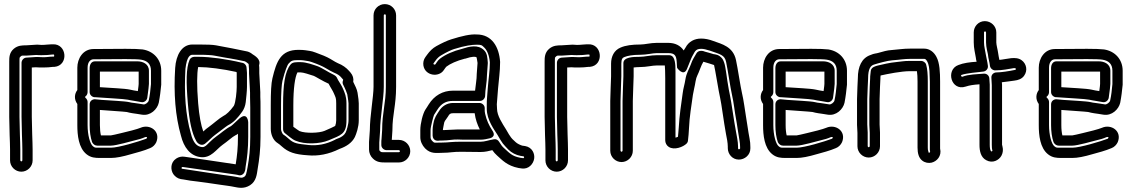

<svg xmlns="http://www.w3.org/2000/svg" viewBox="-20 -746 5517 936"><path d="M192 -467C174 -467 163 -469 153 -468L108 -465C94 -464 85 -451 85 -440V-176L87 -88C88 -60 89 -37 89 -17V36C89 38 86 41 84 41C82 41 79 38 79 36V-17C79 -37 78 -61 77 -89L75 -176V-445C75 -468 75 -465 80 -470C87 -476 84 -475 108 -475H110L157 -478C166 -477 174 -477 183 -477C201 -477 220 -478 233 -480H238C242 -480 243 -482 244 -477C245 -471 243 -470 242 -470H236C222 -470 208 -467 192 -467ZM183 -527C173 -527 164 -529 155 -528L107 -525C89 -525 67 -525 47 -508C25 -489 25 -465 25 -445V-176L27 -87C28 -59 29 -36 29 -17V36C29 66 54 91 84 91C114 91 139 66 139 36V-17C139 -38 138 -60 137 -90L135 -176V-417L155 -418C164 -417 177 -417 192 -417C208 -417 223 -418 238 -420H243H245C316 -426 307 -534 237 -530H231C217 -530 202 -527 183 -527Z M417 -413V-297C417 -282 431 -272 442 -272H446C498 -268 585 -264 603 -260C624 -255 641 -254 653 -251C658 -250 664 -249 670 -248C684 -246 696 -257 698 -269C703 -307 706 -327 706 -337V-401C706 -435 675 -447 650 -447H443C425 -447 417 -431 417 -413ZM656 -397V-337C656 -335 655 -322 652 -302C639 -304 626 -306 614 -309C587 -315 519 -317 467 -321V-397H650ZM454 -36H521C546 -36 621 -58 634 -61C656 -66 673 -71 686 -77C692 -80 697 -77 697 -77C697 -76 695 -70 694 -70C657 -56 558 -26 521 -26H466C443 -26 443 -25 433 -33C419 -44 407 -88 407 -136V-249C407 -256 403 -264 398 -268C393 -273 394 -274 398 -277C404 -282 407 -290 407 -297V-416C407 -444 421 -457 436 -457C503 -457 555 -458 592 -458C630 -458 657 -457 668 -455C699 -450 716 -433 716 -401V-336C713 -305 711 -283 705 -256C703 -247 689 -236 680 -237C668 -239 660 -240 655 -241L634 -244C625 -245 617 -246 610 -248C591 -253 513 -256 476 -259L444 -262C431 -263 417 -254 417 -237V-136C417 -105 421 -76 429 -53C434 -43 443 -36 454 -36ZM357 -416V-307C343 -289 340 -262 357 -239V-136C357 -87 363 -25 402 6C423 23 445 24 466 24H521C546 24 577 18 621 5C646 -2 682 -11 712 -24C725 -29 736 -40 742 -53C764 -107 710 -143 665 -123C657 -120 643 -115 623 -110C611 -107 532 -87 521 -86H472C469 -98 467 -116 467 -136V-210C502 -207 586 -202 598 -200C607 -198 616 -195 626 -194L647 -191C651 -190 660 -189 672 -187C714 -180 747 -214 754 -245C760 -276 763 -303 766 -333V-335V-401C766 -457 728 -497 675 -505C658 -507 632 -508 592 -508C555 -508 503 -507 436 -507C384 -507 357 -460 357 -416Z M1182 -415C1182 -428 1171 -439 1160 -440C1085 -458 1004 -469 951 -469H927C917 -469 907 -462 904 -454C887 -414 887 -345 896 -239C903 -157 915 -98 936 -60C942 -47 961 -32 979 -45C998 -60 1014 -78 1028 -88C1046 -101 1085 -132 1091 -135C1119 -149 1139 -171 1161 -202C1169 -213 1176 -230 1178 -248C1180 -268 1184 -301 1184 -322V-391C1184 -399 1182 -408 1182 -415ZM1133 -395C1133 -395 1134 -392 1134 -389V-322C1134 -301 1129 -246 1120 -230C1102 -205 1083 -187 1068 -180C1051 -171 1016 -140 999 -128C988 -120 980 -114 971 -105C960 -135 951 -181 946 -243C939 -328 940 -388 946 -419H951C994 -419 1066 -410 1133 -395ZM1200 -221V-79C1200 -19 1195 24 1187 69C1181 101 1179 110 1172 115C1159 123 1158 121 1131 116C1122 114 1110 113 1098 111L1062 106C1005 98 938 87 883 79L869 77C862 76 865 67 871 68L885 70C975 83 1049 93 1130 105C1136 106 1140 107 1140 107C1152 112 1165 106 1171 95C1178 81 1176 73 1177 69C1185 22 1190 -21 1190 -79V-150C1190 -150 1188 -201 1149 -170C1145 -167 1141 -163 1137 -159C1120 -142 1107 -132 1106 -131C1081 -119 1054 -94 1036 -82C1025 -74 1013 -64 1002 -53C992 -43 985 -36 983 -35C977 -31 973 -28 964 -29C941 -32 922 -47 910 -97C885 -184 877 -290 884 -411C891 -471 907 -479 918 -479H951C988 -479 1014 -477 1024 -475C1102 -460 1105 -462 1174 -447C1179 -445 1189 -437 1192 -434C1192 -425 1194 -418 1194 -408V-388V-387L1199 -295V-273C1199 -259 1200 -243 1200 -221ZM1244 -389V-408C1244 -415 1244 -419 1243 -428C1253 -457 1224 -473 1209 -483C1205 -487 1194 -493 1186 -495C1112 -511 1110 -510 1033 -525C1016 -528 990 -529 951 -529H918C866 -529 838 -477 834 -415C826 -289 835 -180 862 -85C876 -28 907 14 958 20C1009 26 1034 -18 1065 -40C1087 -55 1114 -80 1127 -86C1132 -88 1135 -90 1140 -94V-79C1140 -25 1136 12 1129 55C1052 44 978 32 893 20L879 18C865 16 851 19 839 27C810 46 811 82 825 103C833 114 845 124 861 127L875 129C896 133 920 137 943 139C970 142 1027 151 1056 155L1092 160C1104 162 1113 163 1121 165C1142 169 1169 176 1199 157C1230 137 1232 103 1236 78C1244 31 1250 -16 1250 -79V-221C1250 -242 1250 -260 1249 -274V-296V-297Z M1653 -333C1663 -314 1672 -291 1673 -286C1677 -263 1679 -246 1679 -242V-159C1679 -139 1669 -107 1665 -100C1659 -88 1645 -76 1617 -67C1616 -67 1615 -65 1614 -65C1569 -42 1527 -35 1485 -39C1428 -45 1412 -47 1388 -69C1377 -79 1368 -86 1360 -91C1359 -92 1350 -104 1350 -118V-233C1350 -295 1353 -336 1357 -352C1369 -400 1381 -430 1387 -436C1400 -451 1407 -453 1435 -453C1460 -453 1462 -451 1483 -448C1485 -448 1492 -446 1501 -443C1530 -433 1552 -423 1564 -416C1585 -404 1598 -396 1608 -392C1625 -385 1636 -378 1644 -368L1651 -360C1653 -358 1654 -358 1652 -353C1649 -346 1650 -339 1653 -333ZM1702 -347C1705 -363 1700 -379 1689 -392L1682 -400C1668 -416 1650 -429 1627 -438C1623 -439 1610 -447 1590 -459C1573 -469 1549 -479 1518 -490C1507 -494 1498 -497 1489 -498C1474 -500 1464 -503 1435 -503C1349 -503 1328 -448 1308 -364C1302 -339 1300 -297 1300 -233V-118C1300 -91 1311 -62 1334 -48C1338 -46 1345 -40 1354 -32C1385 -4 1417 7 1480 11C1530 16 1583 6 1635 -20C1669 -32 1696 -50 1710 -78C1717 -93 1729 -127 1729 -159V-242C1729 -253 1727 -269 1723 -294C1720 -312 1711 -328 1702 -347ZM1669 -242C1669 -276 1660 -294 1654 -309C1646 -329 1636 -342 1628 -356L1622 -368C1618 -376 1608 -381 1604 -383C1587 -390 1547 -417 1526 -424C1507 -430 1474 -443 1446 -443C1424 -443 1407 -444 1397 -432C1368 -397 1360 -331 1360 -233V-116C1360 -108 1364 -100 1370 -96C1381 -88 1403 -67 1421 -60C1466 -41 1539 -44 1582 -62C1641 -87 1669 -91 1669 -159ZM1619 -242V-159C1619 -150 1617 -140 1614 -132C1607 -128 1588 -119 1562 -108C1536 -97 1469 -95 1440 -107C1438 -108 1422 -119 1410 -128V-233C1410 -316 1418 -370 1430 -393H1446C1459 -393 1488 -383 1510 -376C1516 -374 1556 -349 1582 -338C1592 -318 1603 -303 1608 -290C1616 -271 1619 -269 1619 -242Z M1930 -9C1930 -7 1927 -4 1925 -4H1857C1837 -4 1838 -4 1832 -10C1829 -13 1829 -13 1829 -17V-51L1833 -109V-111C1833 -171 1851 -266 1851 -323V-671C1851 -674 1852 -676 1856 -676C1859 -676 1861 -675 1861 -671V-323C1861 -242 1843 -197 1843 -113L1840 -68C1839 -62 1839 -57 1839 -52V-39C1839 -24 1853 -14 1864 -14H1925C1927 -14 1930 -11 1930 -9ZM1980 -9C1980 -39 1955 -64 1925 -64H1890L1893 -110V-112C1893 -189 1911 -232 1911 -323V-671C1911 -701 1887 -726 1856 -726C1826 -726 1801 -702 1801 -671V-323C1801 -275 1783 -179 1783 -112L1779 -54V-52V-17C1779 -1 1786 16 1798 27C1816 45 1837 46 1857 46H1925C1955 46 1980 21 1980 -9Z M2345 -279C2345 -307 2354 -346 2354 -381L2358 -437V-441C2356 -466 2355 -486 2340 -501C2310 -531 2267 -519 2233 -508C2189 -497 2151 -480 2125 -460C2119 -455 2113 -449 2109 -442L2103 -433C2098 -428 2090 -433 2094 -438L2102 -449C2111 -462 2121 -471 2132 -477C2159 -493 2181 -503 2194 -507C2248 -524 2282 -528 2303 -528C2327 -528 2328 -527 2342 -513C2355 -500 2365 -476 2368 -442C2368 -401 2361 -359 2358 -317C2357 -298 2352 -251 2353 -236V-216C2353 -161 2390 -113 2405 -89L2419 -65C2428 -50 2435 -41 2443 -33L2458 -17C2474 -1 2496 10 2518 14L2532 16C2536 17 2537 26 2530 25L2516 23C2475 15 2465 1 2436 -25C2430 -30 2422 -40 2413 -55C2408 -64 2398 -69 2388 -67C2362 -63 2344 -55 2323 -55H2234C2185 -56 2168 -51 2136 -51C2098 -51 2098 -47 2088 -58C2081 -65 2079 -71 2079 -77V-112C2079 -128 2093 -180 2096 -186C2102 -196 2106 -202 2112 -211C2131 -241 2154 -254 2188 -254H2320C2335 -254 2345 -268 2345 -279ZM2296 -304H2188C2138 -304 2097 -280 2070 -237C2065 -228 2059 -220 2054 -212C2041 -192 2029 -143 2029 -112V-77C2029 -57 2038 -38 2052 -23C2080 6 2110 -1 2136 -1C2175 -1 2189 -7 2233 -6C2256 -6 2286 -5 2323 -5C2346 -5 2364 -10 2380 -14C2387 -4 2395 5 2403 12C2428 34 2452 62 2508 73L2522 75C2557 81 2580 53 2584 28C2588 4 2575 -28 2540 -34L2526 -36C2518 -38 2501 -46 2494 -53L2478 -68C2475 -71 2469 -78 2461 -91L2447 -115C2429 -144 2403 -182 2403 -216C2403 -223 2402 -230 2402 -238C2402 -244 2407 -294 2408 -314C2411 -353 2418 -397 2418 -443V-445C2413 -516 2379 -578 2304 -578C2273 -580 2233 -571 2179 -554C2160 -548 2136 -537 2107 -521C2089 -511 2075 -497 2062 -479L2054 -468C2045 -456 2042 -441 2044 -427C2052 -376 2120 -367 2144 -405L2151 -415C2153 -418 2156 -421 2156 -421C2174 -435 2207 -450 2246 -460H2248C2283 -472 2298 -470 2303 -467C2304 -463 2306 -455 2308 -439L2304 -384V-382C2304 -359 2299 -334 2296 -304ZM2318 -244H2188C2159 -244 2134 -228 2120 -204C2110 -188 2099 -176 2093 -145C2090 -130 2089 -121 2089 -112V-85C2089 -75 2096 -58 2117 -60C2122 -61 2128 -61 2136 -61C2167 -61 2188 -67 2212 -66C2222 -66 2231 -65 2239 -65H2323C2340 -65 2355 -69 2364 -71C2364 -71 2403 -76 2380 -110C2364 -134 2352 -160 2345 -191C2343 -199 2343 -206 2343 -208V-219C2343 -234 2329 -244 2318 -244ZM2319 -115H2239H2213C2201 -115 2139 -111 2139 -112C2139 -113 2140 -122 2143 -136C2147 -160 2148 -153 2164 -178C2171 -191 2176 -194 2188 -194H2294C2298 -164 2307 -139 2319 -115Z M2802 -467C2784 -467 2773 -469 2763 -468L2718 -465C2704 -464 2695 -451 2695 -440V-176L2697 -88C2698 -60 2699 -37 2699 -17V36C2699 38 2696 41 2694 41C2692 41 2689 38 2689 36V-17C2689 -37 2688 -61 2687 -89L2685 -176V-445C2685 -468 2685 -465 2690 -470C2697 -476 2694 -475 2718 -475H2720L2767 -478C2776 -477 2784 -477 2793 -477C2811 -477 2830 -478 2843 -480H2848C2852 -480 2853 -482 2854 -477C2855 -471 2853 -470 2852 -470H2846C2832 -470 2818 -467 2802 -467ZM2793 -527C2783 -527 2774 -529 2765 -528L2717 -525C2699 -525 2677 -525 2657 -508C2635 -489 2635 -465 2635 -445V-176L2637 -87C2638 -59 2639 -36 2639 -17V36C2639 66 2664 91 2694 91C2724 91 2749 66 2749 36V-17C2749 -38 2748 -60 2747 -90L2745 -176V-417L2765 -418C2774 -417 2787 -417 2802 -417C2818 -417 2833 -418 2848 -420H2853H2855C2926 -426 2917 -534 2847 -530H2841C2827 -530 2812 -527 2793 -527Z M3019 -438V-374L3017 -319L3015 -254V-11C3015 -9 3012 -6 3010 -6C3008 -6 3005 -9 3005 -11V-254L3007 -317L3009 -374V-436C3009 -458 3015 -465 3024 -468C3039 -474 3063 -479 3102 -479C3133 -479 3161 -487 3181 -487H3238C3268 -487 3277 -477 3279 -444C3280 -430 3280 -422 3281 -415C3281 -415 3312 -370 3329 -410C3338 -431 3350 -464 3355 -472C3367 -491 3368 -508 3398 -508C3409 -508 3423 -505 3441 -499C3491 -481 3513 -479 3520 -443C3527 -411 3541 -315 3549 -281C3556 -253 3563 -192 3567 -173C3574 -136 3578 -99 3585 -61C3587 -50 3588 -40 3588 -29V-22C3588 -21 3585 -18 3582 -18C3581 -18 3578 -19 3578 -24V-31C3578 -57 3571 -86 3568 -104C3558 -155 3545 -253 3539 -279C3535 -296 3531 -320 3526 -351C3517 -413 3515 -438 3502 -459C3485 -482 3463 -481 3459 -482C3445 -487 3427 -491 3417 -494C3411 -496 3408 -498 3400 -498H3396C3386 -498 3378 -492 3374 -484C3366 -469 3356 -457 3347 -430C3338 -405 3327 -393 3321 -357C3318 -336 3311 -316 3308 -291C3301 -241 3292 -182 3289 -125C3288 -106 3286 -93 3285 -79C3281 -77 3276 -76 3273 -75V-364C3273 -416 3274 -443 3264 -463C3260 -472 3251 -477 3242 -477H3184C3149 -477 3124 -469 3098 -469C3067 -469 3019 -468 3019 -438ZM3184 -427H3221C3222 -415 3223 -392 3223 -364V-62C3223 -50 3229 -37 3240 -30C3267 -12 3311 -30 3327 -46C3331 -50 3334 -56 3334 -62C3336 -82 3338 -96 3339 -123C3341 -176 3351 -233 3358 -284C3361 -304 3367 -324 3371 -350C3375 -375 3382 -379 3394 -413C3399 -427 3403 -434 3409 -445C3427 -440 3446 -434 3461 -429C3466 -411 3484 -296 3491 -267C3496 -248 3509 -147 3519 -94C3523 -75 3528 -49 3528 -31V-24C3528 5 3550 32 3582 32C3610 32 3638 10 3638 -22V-29C3638 -43 3637 -57 3634 -71C3627 -107 3623 -142 3616 -182C3613 -199 3605 -261 3597 -293C3590 -322 3576 -417 3568 -453C3554 -519 3499 -531 3458 -546C3437 -554 3417 -558 3398 -558C3365 -558 3337 -543 3322 -514C3320 -511 3318 -508 3313 -500C3297 -524 3271 -537 3238 -537H3181C3151 -537 3124 -529 3102 -529C3062 -529 3030 -525 3005 -514C2974 -501 2959 -471 2959 -436V-374L2957 -319L2955 -254V-11C2955 19 2980 44 3010 44C3040 44 3065 19 3065 -11V-254L3067 -317L3069 -374V-417C3077 -418 3088 -419 3098 -419C3134 -419 3158 -427 3184 -427Z M3760 -413V-297C3760 -282 3774 -272 3785 -272H3789C3841 -268 3928 -264 3946 -260C3967 -255 3984 -254 3996 -251C4001 -250 4007 -249 4013 -248C4027 -246 4039 -257 4041 -269C4046 -307 4049 -327 4049 -337V-401C4049 -435 4018 -447 3993 -447H3786C3768 -447 3760 -431 3760 -413ZM3999 -397V-337C3999 -335 3998 -322 3995 -302C3982 -304 3969 -306 3957 -309C3930 -315 3862 -317 3810 -321V-397H3993ZM3797 -36H3864C3889 -36 3964 -58 3977 -61C3999 -66 4016 -71 4029 -77C4035 -80 4040 -77 4040 -77C4040 -76 4038 -70 4037 -70C4000 -56 3901 -26 3864 -26H3809C3786 -26 3786 -25 3776 -33C3762 -44 3750 -88 3750 -136V-249C3750 -256 3746 -264 3741 -268C3736 -273 3737 -274 3741 -277C3747 -282 3750 -290 3750 -297V-416C3750 -444 3764 -457 3779 -457C3846 -457 3898 -458 3935 -458C3973 -458 4000 -457 4011 -455C4042 -450 4059 -433 4059 -401V-336C4056 -305 4054 -283 4048 -256C4046 -247 4032 -236 4023 -237C4011 -239 4003 -240 3998 -241L3977 -244C3968 -245 3960 -246 3953 -248C3934 -253 3856 -256 3819 -259L3787 -262C3774 -263 3760 -254 3760 -237V-136C3760 -105 3764 -76 3772 -53C3777 -43 3786 -36 3797 -36ZM3700 -416V-307C3686 -289 3683 -262 3700 -239V-136C3700 -87 3706 -25 3745 6C3766 23 3788 24 3809 24H3864C3889 24 3920 18 3964 5C3989 -2 4025 -11 4055 -24C4068 -29 4079 -40 4085 -53C4107 -107 4053 -143 4008 -123C4000 -120 3986 -115 3966 -110C3954 -107 3875 -87 3864 -86H3815C3812 -98 3810 -116 3810 -136V-210C3845 -207 3929 -202 3941 -200C3950 -198 3959 -195 3969 -194L3990 -191C3994 -190 4003 -189 4015 -187C4057 -180 4090 -214 4097 -245C4103 -276 4106 -303 4109 -333V-335V-401C4109 -457 4071 -497 4018 -505C4001 -507 3975 -508 3935 -508C3898 -508 3846 -507 3779 -507C3727 -507 3700 -460 3700 -416Z M4513 -348V-18C4513 -15 4513 -12 4514 -10C4516 -3 4510 0 4507 -2C4506 -10 4503 -11 4503 -26V-348C4503 -383 4501 -410 4495 -431C4492 -442 4480 -449 4471 -449H4416C4383 -449 4379 -446 4354 -444C4311 -440 4286 -432 4261 -427C4249 -424 4227 -419 4225 -400L4223 -382C4222 -376 4222 -369 4222 -365L4220 -324L4218 -263V-138V-137L4220 -98V-33C4220 -31 4217 -28 4215 -28C4213 -28 4210 -31 4210 -33V-99V-100L4208 -139V-263L4210 -321L4212 -363V-364C4212 -412 4225 -426 4240 -431C4258 -437 4309 -451 4329 -452C4372 -455 4386 -459 4418 -459H4485C4490 -459 4494 -458 4501 -445C4507 -434 4512 -412 4512 -375C4512 -366 4513 -357 4513 -348ZM4215 22C4245 22 4270 -3 4270 -33V-99V-100L4268 -139V-263L4270 -322L4272 -363V-364C4272 -367 4272 -373 4273 -378C4309 -386 4374 -399 4416 -399H4450C4452 -387 4453 -369 4453 -348V-26C4453 1 4459 24 4476 37C4490 48 4507 50 4521 47C4547 41 4572 15 4563 -22V-348C4563 -393 4561 -440 4545 -469C4533 -492 4512 -509 4485 -509H4418C4381 -509 4366 -505 4326 -502C4306 -501 4285 -495 4261 -488C4252 -485 4242 -486 4224 -478C4180 -463 4162 -420 4162 -365L4160 -323L4158 -263V-138V-137L4160 -98V-33C4160 -3 4185 22 4215 22Z M4782 -593C4785 -593 4787 -590 4787 -588V-539C4787 -516 4795 -488 4796 -482C4798 -459 4804 -445 4806 -425C4808 -412 4820 -403 4831 -403C4869 -403 4896 -410 4923 -414C4933 -415 4937 -407 4927 -405C4899 -399 4860 -393 4838 -393C4825 -393 4812 -383 4813 -367L4815 -331V-40C4815 -14 4819 -13 4818 -11C4813 -2 4805 -11 4805 -40V-332V-334L4803 -364C4802 -377 4791 -388 4776 -387C4745 -384 4701 -384 4672 -372C4666 -371 4662 -379 4668 -381C4691 -389 4745 -394 4773 -397C4786 -398 4798 -410 4796 -425C4793 -449 4789 -461 4787 -474C4783 -500 4777 -519 4777 -539V-588C4777 -591 4780 -593 4782 -593ZM4781 -643C4750 -643 4727 -617 4727 -588V-539C4727 -510 4734 -486 4737 -466C4738 -458 4739 -452 4741 -445C4708 -443 4677 -439 4652 -429C4589 -406 4616 -300 4688 -324C4706 -330 4725 -333 4755 -335V-331V-40C4755 -10 4761 21 4788 35C4819 52 4850 35 4862 13C4876 -13 4865 -38 4865 -40V-332V-333L4864 -345C4885 -347 4908 -351 4925 -353C4943 -355 4961 -361 4972 -376C4992 -403 4983 -436 4961 -452C4932 -474 4888 -457 4852 -454C4850 -466 4847 -476 4846 -487C4844 -503 4837 -527 4837 -539V-588C4837 -619 4811 -643 4781 -643Z M5104 -413V-297C5104 -282 5118 -272 5129 -272H5133C5185 -268 5272 -264 5290 -260C5311 -255 5328 -254 5340 -251C5345 -250 5351 -249 5357 -248C5371 -246 5383 -257 5385 -269C5390 -307 5393 -327 5393 -337V-401C5393 -435 5362 -447 5337 -447H5130C5112 -447 5104 -431 5104 -413ZM5343 -397V-337C5343 -335 5342 -322 5339 -302C5326 -304 5313 -306 5301 -309C5274 -315 5206 -317 5154 -321V-397H5337ZM5141 -36H5208C5233 -36 5308 -58 5321 -61C5343 -66 5360 -71 5373 -77C5379 -80 5384 -77 5384 -77C5384 -76 5382 -70 5381 -70C5344 -56 5245 -26 5208 -26H5153C5130 -26 5130 -25 5120 -33C5106 -44 5094 -88 5094 -136V-249C5094 -256 5090 -264 5085 -268C5080 -273 5081 -274 5085 -277C5091 -282 5094 -290 5094 -297V-416C5094 -444 5108 -457 5123 -457C5190 -457 5242 -458 5279 -458C5317 -458 5344 -457 5355 -455C5386 -450 5403 -433 5403 -401V-336C5400 -305 5398 -283 5392 -256C5390 -247 5376 -236 5367 -237C5355 -239 5347 -240 5342 -241L5321 -244C5312 -245 5304 -246 5297 -248C5278 -253 5200 -256 5163 -259L5131 -262C5118 -263 5104 -254 5104 -237V-136C5104 -105 5108 -76 5116 -53C5121 -43 5130 -36 5141 -36ZM5044 -416V-307C5030 -289 5027 -262 5044 -239V-136C5044 -87 5050 -25 5089 6C5110 23 5132 24 5153 24H5208C5233 24 5264 18 5308 5C5333 -2 5369 -11 5399 -24C5412 -29 5423 -40 5429 -53C5451 -107 5397 -143 5352 -123C5344 -120 5330 -115 5310 -110C5298 -107 5219 -87 5208 -86H5159C5156 -98 5154 -116 5154 -136V-210C5189 -207 5273 -202 5285 -200C5294 -198 5303 -195 5313 -194L5334 -191C5338 -190 5347 -189 5359 -187C5401 -180 5434 -214 5441 -245C5447 -276 5450 -303 5453 -333V-335V-401C5453 -457 5415 -497 5362 -505C5345 -507 5319 -508 5279 -508C5242 -508 5190 -507 5123 -507C5071 -507 5044 -460 5044 -416Z"/></svg>

Font: Squarish
Style: Fog
Weight: 400
Foundry: Cannot Into Space Fonts
Version: Version 0.272